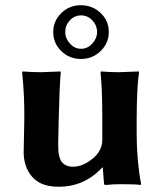

<svg xmlns="http://www.w3.org/2000/svg" viewBox="-20 -706 631 736"><path d="M291 -647Q265.1 -647 247.6 -627.9Q230 -608.9 230 -583Q230 -559.1 248 -539.1Q266.1 -519 291 -519Q315.9 -519 334 -539.1Q352.1 -559.1 352.1 -583Q352.1 -608.9 334 -627.9Q315.9 -647 291 -647ZM397 -583Q397 -541 366 -510.5Q335 -480 290 -480Q246.1 -480 215.1 -510Q184.1 -540 184.1 -583Q184.1 -626 215.1 -656Q246.1 -686 290 -686Q334 -686 365.5 -656.5Q397 -627 397 -583ZM372.1 -64Q303.2 10.3 204.1 9.8Q135.3 9.8 102.5 -29.1Q69.8 -67.9 70.8 -126L73.2 -249Q74.2 -338.9 64.9 -429.2L66.9 -432.1Q103 -429.2 137.2 -429.2L211.9 -432.1L212.9 -429.2Q208 -376 205.1 -249L203.1 -159.2Q202.1 -103 217 -85Q231.9 -66.9 259.8 -66.9Q296.9 -66.9 334.5 -97.4Q372.1 -127.9 372.1 -168.9V-249Q372.1 -373 365.2 -429.2L367.2 -432.1Q401.4 -429.2 435.1 -429.2L512.2 -432.1L513.2 -429.2Q504.4 -376 503.9 -249V-191.9Q503.9 -90.8 521 0L519 2.9Q499 0 445.3 0Q410.6 0 388.2 2.9Q379.4 2.9 378.9 0L374 -64Z"/></svg>

Font: Linux Biolinum
Style: Bold
Weight: 700
Designer: Philipp H. Poll
Foundry: Philipp H. Poll
Version: Version 1.3.2 ; ttfautohint (v0.9)